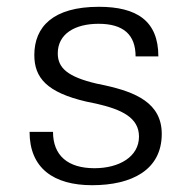

<svg xmlns="http://www.w3.org/2000/svg" viewBox="-20 -532 563 565"><path d="M67 -144C67 -37 138 13 251 13C368 13 456 -32 456 -138C456 -229 379 -261 288 -281L264 -286C179 -306 150 -332 150 -375C150 -432 200 -462 270 -462C343 -462 379 -430 379 -366H446C446 -471 382 -512 271 -512C136 -512 81 -453 81 -370C81 -303 118 -260 234 -233L263 -227C338 -210 389 -186 389 -130C389 -71 331 -37 258 -37C180 -37 136 -74 136 -144Z"/></svg>

Font: Perun Light
Style: Regular
Weight: 300
Foundry: Copyright (c) Stefan Peev, Context Ltd, 2016
Version: Version 1.089